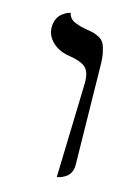

<svg xmlns="http://www.w3.org/2000/svg" viewBox="-93 -611 471 669"><g transform="rotate(15 142.5 -276.5)"><path d="M179.2 5.9 189 -335.9Q189 -376.5 171.4 -391.6Q153.8 -406.7 110.8 -413.1Q73.7 -418.9 50.3 -441.4Q26.9 -463.9 26.9 -494.1Q26.9 -509.8 32.2 -522.2Q37.6 -534.7 45.2 -541.3Q52.7 -547.9 60.1 -552.2Q67.4 -556.6 72.8 -557.6L78.1 -559.1Q80.1 -548.8 86.4 -541.3Q92.8 -533.7 103.8 -529.3Q114.7 -524.9 121.6 -522.9Q128.4 -521 140.1 -519Q160.6 -515.6 170.7 -513.2Q180.7 -510.7 193.6 -503.7Q206.5 -496.6 212.2 -485.4Q217.8 -474.1 221.9 -454.3Q226.1 -434.6 226.1 -405.8L231.9 -50.8Q231.9 -36.6 226.6 -25.6Q221.2 -14.6 213.4 -8.8Q205.6 -2.9 197.8 0.5Q189.9 3.9 184.6 4.9Z"/></g></svg>

Font: Linux Biolinum
Style: Regular
Weight: 400
Designer: Philipp H. Poll
Foundry: Philipp H. Poll
Version: Version 0.6.4